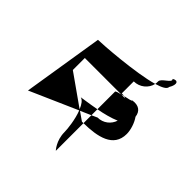

<svg xmlns="http://www.w3.org/2000/svg" viewBox="-141 -847 702 702"><g transform="rotate(45 210.5 -496.0)"><path d="M20 -334 204 -415C217 -382 222 -337 222 -321C222 -277 248 -250 248 -250V-393H240L207 -416L248 -434V-465C211 -458 178 -454 174 -453C186 -450 195 -436 202 -419L83 -503V-565H271L283 -568C279 -569 274 -569 270 -569V-631C300 -631 326 -652 332 -680C253 -657 92 -646 70 -646ZM248 -393C319 -394 388 -407 388 -477C388 -498 379 -526 366 -544C363 -570 345 -583 315 -578C318 -575 301 -572 283 -568L292 -565H271C258 -562 248 -559 248 -556V-465C276 -470 307 -478 330 -488C322 -463 299 -444 270 -444L248 -434ZM332 -680C359 -688 376 -697 376 -708C393 -736 383 -750 364 -738C376 -726 333 -711 333 -694C333 -689 333 -684 332 -680Z"/></g></svg>

Font: bitstorm
Style: sucn
Weight: 400
Version: Version 0.2